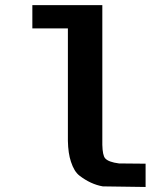

<svg xmlns="http://www.w3.org/2000/svg" viewBox="-20 -745 640 765"><path d="M454.1 -93.8 560.1 -92.8V0L389.6 -2.4Q341.3 -10.7 296.4 -45.4Q275.4 -61.5 262.7 -100.6Q251.5 -133.8 250.5 -183.6V-631.8H108.9V-724.6H387.7V-168Q388.7 -126 398.9 -114.3Q412.1 -99.1 454.1 -93.8ZM457 -92.8ZM387.7 -168ZM392.1 0ZM250.5 -183.6Z"/></svg>

Font: Liberation Mono
Style: Bold
Weight: 700
Monospace: yes
Designer: Steve Matteson
Foundry: Ascender Corporation
Version: Version 2.1.5